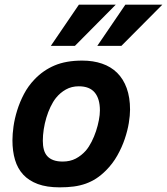

<svg xmlns="http://www.w3.org/2000/svg" viewBox="-20 -786 714 821"><path d="M33.2 -186Q33.2 -212.4 37.8 -245.6Q42.5 -278.8 53.5 -314.2Q64.5 -349.6 82.5 -384Q100.6 -418.5 127.9 -446.8Q164.6 -485.4 213.4 -506.1Q262.2 -526.9 332 -526.9Q378.4 -526.9 416.3 -513.9Q454.1 -501 480.7 -474.9Q507.3 -448.7 521.7 -409.2Q536.1 -369.6 536.1 -316.9Q536.1 -293 530.8 -260Q525.4 -227.1 513.4 -191.7Q501.5 -156.2 481.7 -121.1Q461.9 -85.9 433.1 -57.1Q412.6 -36.6 391.6 -22.9Q370.6 -9.3 346.7 -0.7Q322.8 7.8 295.4 11.5Q268.1 15.1 234.9 15.1Q180.2 15.1 141.8 1Q103.5 -13.2 79.3 -39.3Q55.2 -65.4 44.2 -102.5Q33.2 -139.6 33.2 -186ZM163.1 -184.1Q163.1 -163.1 167.5 -146.5Q171.9 -129.9 181.9 -118.7Q191.9 -107.4 208.3 -101.3Q224.6 -95.2 248 -95.2Q279.8 -95.2 304 -107.9Q328.1 -120.6 347.2 -142.1Q360.4 -157.7 371.6 -179.7Q382.8 -201.7 390.6 -225.3Q398.4 -249 402.8 -272.2Q407.2 -295.4 407.2 -314Q407.2 -363.8 385 -390.4Q362.8 -417 316.9 -417Q286.1 -417 261.7 -403.3Q237.3 -389.6 219.2 -367.2Q206.5 -351.1 196 -329.1Q185.5 -307.1 178.2 -282.7Q170.9 -258.3 167 -232.9Q163.1 -207.5 163.1 -184.1ZM499 -589.8H396L516.1 -766.1H674.3ZM300.3 -589.8H197.3L317.4 -766.1H475.1Z"/></svg>

Font: Clear Sans
Style: Bold Italic
Weight: 700
Italic angle: -12°
Foundry: Intel Corporation
Version: Version 1.00